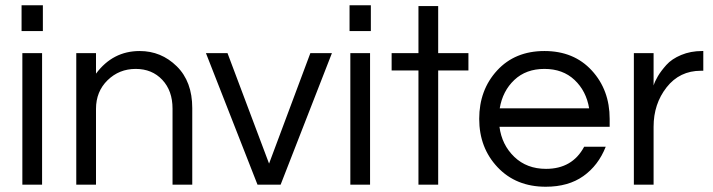

<svg xmlns="http://www.w3.org/2000/svg" viewBox="-20 -702 2710 730"><path d="M65 0V-500H140V0ZM62 -682H143V-584H62Z M270 -500H345V-422Q409 -508 511 -508Q593 -508 652 -450Q711 -392 711 -291V0H636V-289Q636 -357 597 -398.5Q558 -440 496 -440Q433 -440 389 -397Q345 -354 345 -288V0H270Z M1160 -500H1242L1047 0H959L763 -500H845L1003 -80Z M1312 0V-500H1387V0ZM1309 -682H1390V-584H1309Z M1646 0H1571V-434H1469V-500H1571V-679H1646V-500H1761V-434H1646Z M2056 -60Q2156 -60 2201 -144H2283Q2255 -73 2198 -32.5Q2141 8 2055 8Q1942 8 1872 -66Q1802 -140 1802 -250Q1802 -360 1870 -434Q1938 -508 2050 -508Q2162 -508 2230 -434Q2298 -360 2298 -250V-220H1879Q1888 -151 1935.5 -105.5Q1983 -60 2056 -60ZM1880 -290H2220Q2209 -356 2164.5 -398Q2120 -440 2050 -440Q1980 -440 1935.5 -398Q1891 -356 1880 -290Z M2649 -508H2654V-433H2645Q2564 -433 2514.5 -370Q2465 -307 2465 -220V0H2390V-500H2465V-377Q2470 -393 2481.5 -412.5Q2493 -432 2513.5 -455Q2534 -478 2570 -493Q2606 -508 2649 -508Z"/></svg>

Font: Questrial
Style: Regular
Weight: 400
Designer: Joe Prince
Foundry: Joe Prince
Version: Version 1.002